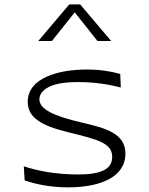

<svg xmlns="http://www.w3.org/2000/svg" viewBox="-20 -818 660 848"><path d="M363.5 -511C238.5 -511 102.5 -474 102.5 -368.5C102.5 -298 163 -263 281 -234C409 -202.5 475.5 -187 475.5 -125.5C475.5 -100.5 465 -82 446.5 -70.5C414 -50.5 366 -47.5 323.5 -47.5C222 -47.5 143.5 -64.5 85 -83.5L89 -21C138.5 -4.5 202 9.5 280.5 9.5C433.5 9.5 534 -42 534 -139C534 -228 449.5 -251.5 342.5 -276.5C215 -306 154 -336 154 -379.5C154 -397 164 -413.5 183 -426.5C215.5 -449 268.5 -455.5 325.5 -455.5C402 -455.5 466 -444 513.5 -431.5L511 -491.5C466 -504 418 -511 363.5 -511ZM149 -637H209.5L310 -763.5L410.5 -637H471L334 -798.5H286Z"/></svg>

Font: Monaspace Argon ExtraLight
Style: Regular
Weight: 200
Designer: Riley Cran & the Lettermatic Team
Foundry: Lettermatic
Version: Version 1.000 (Monaspace Argon)